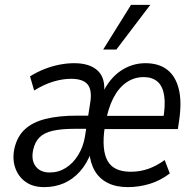

<svg xmlns="http://www.w3.org/2000/svg" viewBox="-20 -758 795 787"><path d="M161 9Q115 9 85 -12.5Q55 -34 42.5 -70Q30 -106 39 -149Q50 -198 81.5 -227.5Q113 -257 166.5 -270.5Q220 -284 295 -284H358L350 -230H285Q232 -230 196.5 -222Q161 -214 142 -195Q123 -176 116 -144Q107 -102 126 -76.5Q145 -51 184 -51Q220 -51 250 -70Q280 -89 300.5 -122.5Q321 -156 328 -197L350 -338Q358 -388 339.5 -411.5Q321 -435 271 -435Q237 -435 198.5 -423.5Q160 -412 120 -387L103 -445Q132 -463 162.5 -475Q193 -487 224 -493Q255 -499 284 -499Q349 -499 381.5 -467.5Q414 -436 406 -372H398Q428 -436 474.5 -467.5Q521 -499 576 -499Q630 -499 664.5 -473Q699 -447 712.5 -394.5Q726 -342 714 -262L709 -229H395L403 -283H664L648 -265Q659 -327 653 -366Q647 -405 625.5 -423.5Q604 -442 569 -442Q530 -442 498 -420Q466 -398 444 -355Q422 -312 411 -246L409 -234Q396 -143 421 -98.5Q446 -54 516 -54Q554 -54 588 -66Q622 -78 655 -102L676 -47Q638 -18 594 -4.5Q550 9 504 9Q456 9 422 -8Q388 -25 369 -57Q350 -89 346 -135H354Q337 -88 308 -55.5Q279 -23 242 -7Q205 9 161 9ZM403 -555 517 -738H596L457 -555Z"/></svg>

Font: Nunito Sans 10pt Condensed
Style: Italic
Weight: 400
Width: 3
Italic angle: -9°
Designer: Vernon Adams
Foundry: Vernon Adams
Version: Version 3.101;gftools[0.9.27]